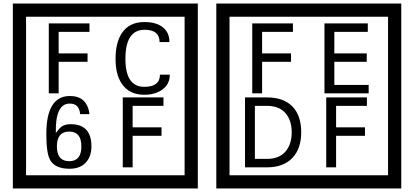

<svg xmlns="http://www.w3.org/2000/svg" viewBox="-20 -980 2350 1090"><path d="M1103 90H53V-960H1103ZM1028 15V-885H128V15ZM488 -799H313V-677H477V-629H313V-450H257V-847H488ZM944 -556Q944 -500 898 -469Q858 -442 799 -442Q714 -442 672 -504Q636 -556 636 -646Q636 -737 671 -791Q713 -855 800 -855Q862 -855 899 -829Q942 -799 942 -741H886Q886 -811 801 -811Q692 -811 692 -646Q692 -487 799 -487Q888 -487 888 -556ZM499 -149Q499 -91 466.5 -56.5Q434 -22 375 -22Q291 -22 264 -73Q243 -111 243 -219Q243 -435 377 -435Q475 -435 488 -332H435Q430 -392 376 -392Q293 -392 297 -225Q318 -253 328 -260Q348 -275 381 -275Q499 -275 499 -149ZM442 -149Q442 -233 373 -233Q303 -233 303 -149Q303 -65 373 -65Q442 -65 442 -149ZM908 -379H733V-257H897V-209H733V-30H677V-427H908Z M2258 90H1208V-960H2258ZM2183 15V-885H1283V15ZM1643 -799H1468V-677H1632V-629H1468V-450H1412V-847H1643ZM2073 -450H1822V-847H2068V-799H1878V-677H2062V-629H1878V-498H2073ZM1690 -229Q1690 -136 1639.5 -83Q1589 -30 1495 -30H1371V-427H1495Q1590 -427 1640 -375.5Q1690 -324 1690 -229ZM1636 -229Q1636 -298 1600 -338.5Q1564 -379 1496 -379H1427V-78H1496Q1564 -78 1600 -119Q1636 -160 1636 -229ZM2063 -379H1888V-257H2052V-209H1888V-30H1832V-427H2063Z"/></svg>

Font: Unicode BMP Fallback SIL
Style: Regular
Weight: 400
Foundry: NRSI, SIL International
Version: Version 5.1 Based on Unicode 5.1